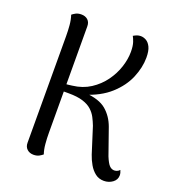

<svg xmlns="http://www.w3.org/2000/svg" viewBox="-130 -806 846 924"><g transform="rotate(20 292.5 -344.0)"><path d="M504.2 13.5Q478.4 13.5 459.7 -1Q441 -15.6 428 -38.2Q415 -60.8 406.8 -85.2L364.7 -217.8Q357.1 -237.5 347.2 -256.7Q337.3 -275.8 320.2 -291.3Q303.2 -306.8 274.7 -315.8Q246.2 -324.8 201.9 -324.8H167L166 -361Q175.5 -361.9 186 -362.8Q196.6 -363.8 205.2 -365.2Q256.8 -371.2 296.2 -396.7Q335.5 -422.3 362 -458.9Q388.5 -495.5 401.7 -536.3Q414.9 -577.1 414.9 -614Q414.9 -645 408.4 -663.6Q401.9 -682.2 396.9 -690.2Q406.5 -695.7 415.2 -699Q423.9 -702.2 434 -702.2Q448 -702.2 461.9 -694.5Q475.8 -686.7 485.1 -667.6Q494.5 -648.5 494.5 -613.6Q494.5 -563.5 472.1 -510Q449.7 -456.5 400.7 -412.2Q351.7 -367.8 271.5 -343.1L275.6 -354.1Q348.8 -348.9 384.8 -318.2Q420.8 -287.5 438.2 -239.2L485.4 -104.8Q498 -74.4 508.4 -63.1Q518.8 -51.8 532.6 -50.9Q538.1 -50.5 546.3 -53Q554.5 -55.5 561.5 -63.3Q567.8 -49.9 567.8 -37.7Q567.8 -14.8 548.4 -0.6Q529 13.5 504.2 13.5ZM143.1 11.2Q123.1 11.2 110 -0.8Q97 -12.8 97 -33.4L95.9 -577.4Q95.9 -606.9 93.5 -634.5Q91.1 -662.1 83.5 -684.2Q89.2 -689.5 101.1 -696Q112.9 -702.4 130.1 -702.4Q150.1 -702.4 162.9 -690.9Q175.7 -679.4 175.7 -658.2L177.2 -114.2Q177.2 -85.2 179.7 -57.1Q182.1 -29.1 189.7 -7.4Q183.9 -2.1 172.1 4.6Q160.2 11.2 143.1 11.2Z"/></g></svg>

Font: Arima Thin
Style: Regular
Weight: 100
Designer: Joana Correia and Natanael Gama
Foundry: NDISCOVER
Version: Version 1.101;gftools[0.9.23]